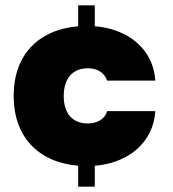

<svg xmlns="http://www.w3.org/2000/svg" viewBox="-20 -613 645 717"><path d="M308 -152C250 -152 218 -190 218 -254C218 -319 250 -358 308 -358C341 -358 369 -344 380 -312H560C552 -435 452 -506 334 -515V-593H272V-515C122 -502 31 -407 31 -255C31 -103 122 -7 272 6V84H334V6C452 -3 552 -75 560 -198H380C372 -167 341 -152 308 -152Z"/></svg>

Font: Poppins STUK1
Style: Regular
Weight: 400
Designer: Jonny Pinhorn (original), Sammy Jo Hughes (modified version)
Foundry: Type Mafia
Version: Version 1.002;hotconv 1.0.109;makeotfexe 2.5.65596